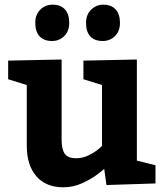

<svg xmlns="http://www.w3.org/2000/svg" viewBox="-20 -796 709 826"><path d="M15.1 -535.2 245.1 -540V-194.8Q245.1 -152.8 259 -134Q272.9 -115.2 306.2 -115.2Q335 -115.2 359.9 -127.2Q384.8 -139.2 401.9 -153.1Q418.9 -167 418.9 -168.9V-430.2L338.9 -455.1V-535.2L568.8 -540V-105L648.9 -85V-6.8L438 0L428.2 -69.8Q428.2 -67.9 400.6 -46.9Q373 -25.9 334 -8.1Q294.9 9.8 252.9 9.8Q177.7 9.8 136.5 -37.6Q95.2 -85 95.2 -168.9V-430.2L15.1 -455.1ZM206.1 -775.9Q241.2 -775.9 259.5 -755.4Q277.8 -734.9 277.8 -697.8Q277.8 -661.6 256.3 -640.6Q234.9 -619.6 204.1 -619.6Q168.9 -619.6 150.4 -639.6Q131.8 -659.7 131.8 -697.8Q131.8 -732.9 153.3 -754.4Q174.8 -775.9 206.1 -775.9ZM423.8 -775.9Q459 -775.9 477.5 -755.4Q496.1 -734.9 496.1 -697.8Q496.1 -661.6 474.6 -640.6Q453.1 -619.6 421.9 -619.6Q386.7 -619.6 368.4 -639.6Q350.1 -659.7 350.1 -697.8Q350.1 -732.9 372.1 -754.4Q394 -775.9 423.8 -775.9Z"/></svg>

Font: Kadwa
Style: Regular
Weight: 400
Designer: Sol Matas
Foundry: Sol Matas
Version: Version 1.000;PS 001.000;hotconv 1.0.70;makeotf.lib2.5.58329